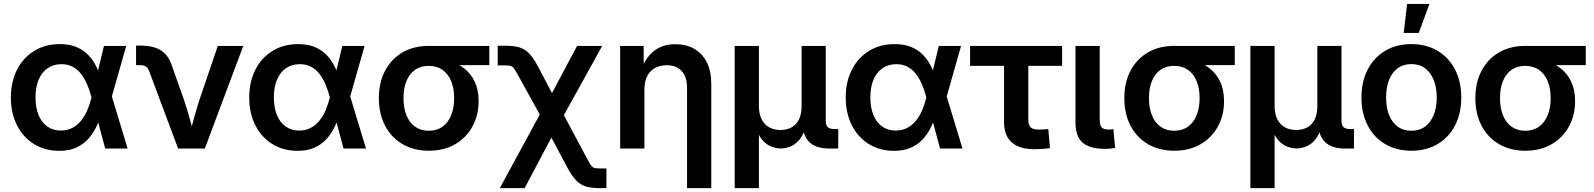

<svg xmlns="http://www.w3.org/2000/svg" viewBox="-20 -766 8217 990"><path d="M285.6 11.7Q211.4 11.7 155 -23.4Q98.6 -58.6 67.4 -120.6Q36.1 -182.6 36.1 -263.2Q36.1 -344.2 67.6 -406.2Q99.1 -468.3 156 -503.4Q212.9 -538.6 288.6 -538.6Q336.9 -538.6 372.3 -524.2Q407.7 -509.8 432.6 -484.9Q457.5 -460 474.1 -427.7Q490.7 -395.5 501 -359.4H534.7L555.7 -272L638.2 0H522.5L451.2 -266.1Q441.9 -301.8 428.5 -332.5Q415 -363.3 397 -386.2Q378.9 -409.2 354.2 -422.1Q329.6 -435.1 296.9 -435.1Q255.4 -435.1 225.3 -414.1Q195.3 -393.1 179.2 -355Q163.1 -316.9 163.1 -263.7Q163.1 -211.4 178.7 -173.1Q194.3 -134.8 223.9 -113.8Q253.4 -92.8 293.9 -92.8Q326.7 -92.8 352.5 -106.2Q378.4 -119.6 397.7 -143.3Q417 -167 430.2 -197.8Q443.4 -228.5 451.7 -263.2L516.1 -529.3H630.9L555.2 -263.2L534.2 -172.9H500.5Q489.3 -136.7 472.2 -103.5Q455.1 -70.3 429.9 -44.4Q404.8 -18.6 369.6 -3.4Q334.5 11.7 285.6 11.7Z M898.4 0 749 -399.4Q742.7 -416 731.9 -423.1Q721.2 -430.2 702.6 -430.2H681.6V-530.8H704.6Q771 -530.8 809.6 -506.3Q848.1 -481.9 866.2 -427.7L929.7 -248Q945.3 -200.7 958.3 -153.6Q971.2 -106.4 984.4 -58.6H953.6Q966.8 -106.4 979.5 -153.6Q992.2 -200.7 1007.3 -248L1103 -529.3H1234.4L1036.1 0Z M1514.6 11.7Q1440.4 11.7 1384 -23.4Q1327.6 -58.6 1296.4 -120.6Q1265.1 -182.6 1265.1 -263.2Q1265.1 -344.2 1296.6 -406.2Q1328.1 -468.3 1385 -503.4Q1441.9 -538.6 1517.6 -538.6Q1565.9 -538.6 1601.3 -524.2Q1636.7 -509.8 1661.6 -484.9Q1686.5 -460 1703.1 -427.7Q1719.7 -395.5 1730 -359.4H1763.7L1784.7 -272L1867.2 0H1751.5L1680.2 -266.1Q1670.9 -301.8 1657.5 -332.5Q1644 -363.3 1626 -386.2Q1607.9 -409.2 1583.3 -422.1Q1558.6 -435.1 1525.9 -435.1Q1484.4 -435.1 1454.3 -414.1Q1424.3 -393.1 1408.2 -355Q1392.1 -316.9 1392.1 -263.7Q1392.1 -211.4 1407.7 -173.1Q1423.3 -134.8 1452.9 -113.8Q1482.4 -92.8 1522.9 -92.8Q1555.7 -92.8 1581.5 -106.2Q1607.4 -119.6 1626.7 -143.3Q1646 -167 1659.2 -197.8Q1672.4 -228.5 1680.7 -263.2L1745.1 -529.3H1859.9L1784.2 -263.2L1763.2 -172.9H1729.5Q1718.3 -136.7 1701.2 -103.5Q1684.1 -70.3 1658.9 -44.4Q1633.8 -18.6 1598.6 -3.4Q1563.5 11.7 1514.6 11.7Z M2190.9 11.2Q2113.8 11.2 2055.7 -22.7Q1997.6 -56.6 1965.6 -117.7Q1933.6 -178.7 1933.6 -259.8Q1933.6 -340.8 1965.6 -401.4Q1997.6 -461.9 2055.2 -495.6Q2112.8 -529.3 2190.4 -529.3H2502.9V-430.2H2282.2L2190.4 -426.3Q2148.9 -426.3 2119.9 -405.8Q2090.8 -385.3 2075.7 -347.9Q2060.5 -310.5 2060.5 -259.8Q2060.5 -210 2075.7 -171.9Q2090.8 -133.8 2120.1 -112.8Q2149.4 -91.8 2190.9 -91.8Q2232.9 -91.8 2262 -113Q2291 -134.3 2306.4 -172.1Q2321.8 -210 2321.8 -259.8Q2321.8 -310.5 2306.4 -347.7Q2291 -384.8 2262 -405.5Q2232.9 -426.3 2190.9 -426.3V-467.3Q2245.1 -467.3 2291.7 -454.1Q2338.4 -440.9 2373.3 -413.6Q2408.2 -386.2 2428 -344.2Q2447.8 -302.2 2447.8 -244.1Q2447.8 -171.4 2415.8 -113.3Q2383.8 -55.2 2326.2 -22Q2268.6 11.2 2190.9 11.2Z M2557.1 204.1 2797.9 -239.3H2851.6L3006.8 51.3Q3020 76.2 3028.1 87.2Q3036.1 98.1 3046.4 100.3Q3056.6 102.5 3076.2 102.5H3106.9V204.1H3076.2Q3034.2 204.1 3005.4 196.8Q2976.6 189.5 2953.6 167Q2930.7 144.5 2906.2 99.6L2823.2 -56.6L2685.1 204.1ZM2794.9 -117.7 2652.8 -375.5Q2638.2 -401.4 2630.4 -412.6Q2622.6 -423.8 2612.8 -426.3Q2603 -428.7 2583 -428.7H2546.4V-530.3H2583Q2625.5 -530.3 2654.5 -522.7Q2683.6 -515.1 2706.5 -492.2Q2729.5 -469.2 2753.4 -424.3L2826.2 -286.1L2955.6 -529.3H3085L2857.4 -117.7Z M3302.7 -304.2V0H3177.7V-529.3H3298.8L3299.3 -396H3281.7Q3305.7 -465.8 3350.6 -502Q3395.5 -538.1 3462.4 -538.1Q3517.6 -538.1 3559.3 -514.4Q3601.1 -490.7 3624.3 -445.1Q3647.5 -399.4 3647.5 -333V204.1H3522.5V-313.5Q3522.5 -369.6 3494.9 -399.7Q3467.3 -429.7 3417.5 -429.7Q3384.3 -429.7 3358.4 -416Q3332.5 -402.3 3317.6 -374.3Q3302.7 -346.2 3302.7 -304.2Z M3768.1 204.1V-529.3H3893.1V-220.2Q3893.1 -177.7 3907.5 -150.1Q3921.9 -122.6 3947 -109.1Q3972.2 -95.7 4004.4 -95.7Q4036.6 -95.7 4061.3 -109.1Q4085.9 -122.6 4099.6 -150.1Q4113.3 -177.7 4113.3 -220.2V-529.3H4237.8V-143.1Q4237.8 -120.6 4248.3 -110.6Q4258.8 -100.6 4283.2 -100.6H4302.2V0H4256.8Q4186.5 0 4152.3 -34.4Q4118.2 -68.8 4118.2 -133.3V-182.6H4140.6Q4140.6 -128.4 4127.9 -93Q4115.2 -57.6 4094.7 -37.4Q4074.2 -17.1 4051 -8.8Q4027.8 -0.5 4006.8 -0.5Q3984.9 -0.5 3961.2 -8.8Q3937.5 -17.1 3917 -37.4Q3896.5 -57.6 3883.5 -93Q3870.6 -128.4 3870.6 -182.6H3893.1V204.1Z M4590.3 11.7Q4516.1 11.7 4459.7 -23.4Q4403.3 -58.6 4372.1 -120.6Q4340.8 -182.6 4340.8 -263.2Q4340.8 -344.2 4372.3 -406.2Q4403.8 -468.3 4460.7 -503.4Q4517.6 -538.6 4593.3 -538.6Q4641.6 -538.6 4677 -524.2Q4712.4 -509.8 4737.3 -484.9Q4762.2 -460 4778.8 -427.7Q4795.4 -395.5 4805.7 -359.4H4839.4L4860.4 -272L4942.9 0H4827.1L4755.9 -266.1Q4746.6 -301.8 4733.2 -332.5Q4719.7 -363.3 4701.7 -386.2Q4683.6 -409.2 4658.9 -422.1Q4634.3 -435.1 4601.6 -435.1Q4560.1 -435.1 4530 -414.1Q4500 -393.1 4483.9 -355Q4467.8 -316.9 4467.8 -263.7Q4467.8 -211.4 4483.4 -173.1Q4499 -134.8 4528.6 -113.8Q4558.1 -92.8 4598.6 -92.8Q4631.3 -92.8 4657.2 -106.2Q4683.1 -119.6 4702.4 -143.3Q4721.7 -167 4734.9 -197.8Q4748 -228.5 4756.3 -263.2L4820.8 -529.3H4935.5L4859.9 -263.2L4838.9 -172.9H4805.2Q4793.9 -136.7 4776.9 -103.5Q4759.8 -70.3 4734.6 -44.4Q4709.5 -18.6 4674.3 -3.4Q4639.2 11.7 4590.3 11.7Z M5314.9 3.4Q5236.3 3.4 5196.8 -31.7Q5157.2 -66.9 5157.2 -135.7V-426.3H4981.9V-529.3H5456.5V-426.3H5282.2V-150.4Q5282.2 -122.1 5293.9 -109.9Q5305.7 -97.7 5335.4 -97.7Q5346.7 -97.7 5360.4 -98.6Q5374 -99.6 5385.3 -100.6L5394 -2Q5375 0.5 5355 2Q5335 3.4 5314.9 3.4Z M5677.7 1.5Q5598.1 1.5 5561.8 -31Q5525.4 -63.5 5525.4 -133.3V-529.3H5650.4V-148.9Q5650.4 -120.6 5660.2 -109.4Q5669.9 -98.1 5695.3 -98.1Q5703.1 -98.1 5709.5 -98.6Q5715.8 -99.1 5720.7 -100.1L5730 -2.9Q5719.7 -1.5 5706.3 0Q5692.9 1.5 5677.7 1.5Z M6034.7 11.2Q5957.5 11.2 5899.4 -22.7Q5841.3 -56.6 5809.3 -117.7Q5777.3 -178.7 5777.3 -259.8Q5777.3 -340.8 5809.3 -401.4Q5841.3 -461.9 5898.9 -495.6Q5956.5 -529.3 6034.2 -529.3H6346.7V-430.2H6126L6034.2 -426.3Q5992.7 -426.3 5963.6 -405.8Q5934.6 -385.3 5919.4 -347.9Q5904.3 -310.5 5904.3 -259.8Q5904.3 -210 5919.4 -171.9Q5934.6 -133.8 5963.9 -112.8Q5993.2 -91.8 6034.7 -91.8Q6076.7 -91.8 6105.7 -113Q6134.8 -134.3 6150.1 -172.1Q6165.5 -210 6165.5 -259.8Q6165.5 -310.5 6150.1 -347.7Q6134.8 -384.8 6105.7 -405.5Q6076.7 -426.3 6034.7 -426.3V-467.3Q6088.9 -467.3 6135.5 -454.1Q6182.1 -440.9 6217 -413.6Q6252 -386.2 6271.7 -344.2Q6291.5 -302.2 6291.5 -244.1Q6291.5 -171.4 6259.5 -113.3Q6227.5 -55.2 6169.9 -22Q6112.3 11.2 6034.7 11.2Z M6427.2 204.1V-529.3H6552.2V-220.2Q6552.2 -177.7 6566.7 -150.1Q6581.1 -122.6 6606.2 -109.1Q6631.3 -95.7 6663.6 -95.7Q6695.8 -95.7 6720.5 -109.1Q6745.1 -122.6 6758.8 -150.1Q6772.5 -177.7 6772.5 -220.2V-529.3H6897V-143.1Q6897 -120.6 6907.5 -110.6Q6918 -100.6 6942.4 -100.6H6961.4V0H6916Q6845.7 0 6811.5 -34.4Q6777.3 -68.8 6777.3 -133.3V-182.6H6799.8Q6799.8 -128.4 6787.1 -93Q6774.4 -57.6 6753.9 -37.4Q6733.4 -17.1 6710.2 -8.8Q6687 -0.5 6666 -0.5Q6644 -0.5 6620.4 -8.8Q6596.7 -17.1 6576.2 -37.4Q6555.7 -57.6 6542.7 -93Q6529.8 -128.4 6529.8 -182.6H6552.2V204.1Z M7257.3 11.2Q7180.2 11.2 7122.1 -23.2Q7064 -57.6 7032 -119.4Q7000 -181.2 7000 -263.2Q7000 -345.2 7032 -407.2Q7064 -469.2 7122.1 -503.9Q7180.2 -538.6 7257.3 -538.6Q7335 -538.6 7392.8 -503.9Q7450.7 -469.2 7482.7 -407.2Q7514.6 -345.2 7514.6 -263.2Q7514.6 -181.2 7482.7 -119.4Q7450.7 -57.6 7392.8 -23.2Q7335 11.2 7257.3 11.2ZM7257.3 -91.8Q7299.3 -91.8 7328.4 -113.5Q7357.4 -135.3 7372.8 -174.1Q7388.2 -212.9 7388.2 -263.2Q7388.2 -314.5 7372.8 -353Q7357.4 -391.6 7328.4 -413.6Q7299.3 -435.5 7257.3 -435.5Q7215.8 -435.5 7186.5 -413.8Q7157.2 -392.1 7142.1 -353.3Q7127 -314.5 7127 -263.2Q7127 -212.4 7142.1 -173.8Q7157.2 -135.3 7186.5 -113.5Q7215.8 -91.8 7257.3 -91.8ZM7217.8 -596.2 7235.4 -745.6H7350.6L7295.4 -596.2Z M7844.7 11.2Q7767.6 11.2 7709.5 -22.7Q7651.4 -56.6 7619.4 -117.7Q7587.4 -178.7 7587.4 -259.8Q7587.4 -340.8 7619.4 -401.4Q7651.4 -461.9 7709 -495.6Q7766.6 -529.3 7844.2 -529.3H8156.7V-430.2H7936L7844.2 -426.3Q7802.7 -426.3 7773.7 -405.8Q7744.6 -385.3 7729.5 -347.9Q7714.4 -310.5 7714.4 -259.8Q7714.4 -210 7729.5 -171.9Q7744.6 -133.8 7773.9 -112.8Q7803.2 -91.8 7844.7 -91.8Q7886.7 -91.8 7915.8 -113Q7944.8 -134.3 7960.2 -172.1Q7975.6 -210 7975.6 -259.8Q7975.6 -310.5 7960.2 -347.7Q7944.8 -384.8 7915.8 -405.5Q7886.7 -426.3 7844.7 -426.3V-467.3Q7898.9 -467.3 7945.6 -454.1Q7992.2 -440.9 8027.1 -413.6Q8062 -386.2 8081.8 -344.2Q8101.6 -302.2 8101.6 -244.1Q8101.6 -171.4 8069.6 -113.3Q8037.6 -55.2 7980 -22Q7922.4 11.2 7844.7 11.2Z"/></svg>

Font: Inter 24pt SemiBold
Style: Regular
Weight: 600
Designer: Rasmus Andersson
Foundry: rsms
Version: Version 4.001;git-66647c0bb